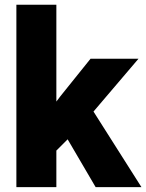

<svg xmlns="http://www.w3.org/2000/svg" viewBox="-20 -770 602 790"><path d="M258.3 -196.8 211.9 -150.4V0H47.4V-750.5H211.9V-352.1L228.5 -374L352.5 -528.3H549.8L364.7 -311L562 0H373.5Z"/></svg>

Font: Vazir Black FD
Style: Black-FD
Weight: 900
Designer: Saber Rastikerdar
Foundry: Saber Rastikerdar
Version: Version 30.0.0